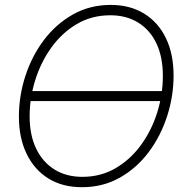

<svg xmlns="http://www.w3.org/2000/svg" viewBox="-20 -758 757 788"><path d="M649.9 -384.3 644 -343.3H95.2L101.1 -384.3ZM316.4 10.3Q236.3 10.3 178.5 -25.6Q120.6 -61.5 89.1 -127Q57.6 -192.4 57.6 -279.3Q57.6 -364.3 84 -445.8Q110.4 -527.3 159.9 -593.3Q209.5 -659.2 279.1 -698.5Q348.6 -737.8 434.6 -737.8Q514.2 -737.8 572.3 -701.7Q630.4 -665.5 661.4 -600.6Q692.4 -535.6 692.4 -447.8Q692.4 -363.3 666 -281.5Q639.6 -199.7 590.3 -133.8Q541 -67.9 471.7 -28.8Q402.3 10.3 316.4 10.3ZM317.9 -32.2Q394 -32.2 455.1 -68.1Q516.1 -104 559.3 -163.8Q602.5 -223.6 625.5 -297.1Q648.4 -370.6 648.4 -446.3Q648.4 -523.9 622.1 -579.6Q595.7 -635.3 547.1 -665.3Q498.5 -695.3 433.1 -695.3Q356.4 -695.3 295.4 -659.4Q234.4 -623.5 191.2 -563.5Q147.9 -503.4 124.8 -429.7Q101.6 -356 101.6 -280.8Q101.6 -204.1 128.2 -148.4Q154.8 -92.8 203.4 -62.5Q252 -32.2 317.9 -32.2Z"/></svg>

Font: Inter 28pt ExtraLight
Style: Italic
Weight: 250
Italic angle: -9.3988°
Designer: Rasmus Andersson
Foundry: rsms
Version: Version 4.001;git-66647c0bb